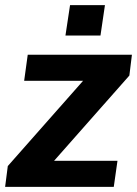

<svg xmlns="http://www.w3.org/2000/svg" viewBox="-24 -731 536 751"><path d="M-4 0 6.5 -81.5 301 -415H70.5L84.5 -517H492L482 -435.5L187.5 -102H435.5L421 0ZM232 -592 250 -711H386.5L369 -592Z"/></svg>

Font: Public Sans
Style: Bold Italic
Weight: 700
Italic angle: -8°
Designer: The Public Sans project authors (U.S. Web Design System). Libre Franklin designed by Pablo Impallari and Rodrigo Fuenzal
Version: Version 1.008; ttfautohint (v1.8.1) -l 8 -r 50 -G 200 -x 14 